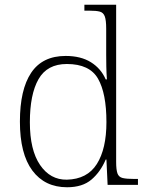

<svg xmlns="http://www.w3.org/2000/svg" viewBox="-20 -780 619 810"><path d="M263 10Q169 10 116.5 -60.5Q64 -131 64 -267Q64 -402 111.5 -473Q159 -544 257 -544Q321 -544 363.5 -517.5Q406 -491 426 -445H431Q429 -472 428.5 -499.5Q428 -527 428 -548V-659Q428 -695 422 -711Q416 -727 401 -731Q386 -735 358 -735H336V-760H470V-97Q470 -64 475.5 -48.5Q481 -33 497.5 -29Q514 -25 548 -25H562V0H434L429 -107H426Q404 -55 366 -22.5Q328 10 263 10ZM262 -22Q348 -24 388.5 -88Q429 -152 429 -265Q429 -386 393.5 -448Q358 -510 262 -510Q179 -510 142.5 -446Q106 -382 106 -264Q106 -147 149 -84Q192 -21 262 -22Z"/></svg>

Font: Noto Serif ExtraLight
Style: Regular
Weight: 200
Designer: Monotype Design Team
Foundry: Monotype Imaging Inc.
Version: Version 2.015; ttfautohint (v1.8.4.7-5d5b)